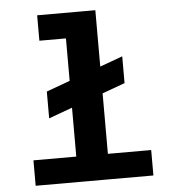

<svg xmlns="http://www.w3.org/2000/svg" viewBox="-53 -787 755 835"><g transform="rotate(-5 325.0 -369.0)"><path d="M153 -287V-404L493 -528V-411ZM256 0V-738H394V0ZM69 0V-111H583V0ZM140 -627V-738H325V-627Z"/></g></svg>

Font: Azeret Mono Thin SemiBold
Style: Regular
Weight: 600
Version: Version 1.002